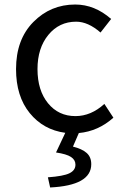

<svg xmlns="http://www.w3.org/2000/svg" viewBox="-20 -577 549 850"><path d="M202 253 192 208Q261 203 287.5 190Q314 177 314 152Q314 131 294.5 118Q275 105 228 98L269 11Q172 -2 111.5 -76.5Q51 -151 51 -271Q51 -402 127.5 -479.5Q204 -557 313 -557Q399 -557 472 -493L425 -433Q370 -481 317 -481Q242 -481 194 -422.5Q146 -364 146 -271Q146 -177 192.5 -120Q239 -63 314 -63Q383 -63 442 -117L482 -56Q415 4 329 12L303 72Q343 82 363.5 100Q384 118 384 150Q384 244 202 253Z"/></svg>

Font: Noto Sans SC
Style: Regular
Weight: 400
Designer: Ryoko NISHIZUKA  (kana, bopomofo & ideographs); Paul D. Hunt (Latin, Greek & Cyrillic); Sandoll Communications , Soo-you
Foundry: Adobe
Version: Version 2.002;hotconv 1.0.116;makeotfexe 2.5.65601